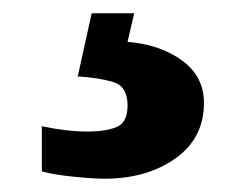

<svg xmlns="http://www.w3.org/2000/svg" viewBox="-20 -29 373 289"><path d="M137 240Q121 240 91 237Q61 234 43 229V161Q81 169 111 169Q140 169 156 162Q172 155 172 130Q172 101 150.5 94.5Q129 88 97 86L118 -9H182L172 34Q221 38 254 62Q287 86 287 126Q287 179 244 209.5Q201 240 137 240Z"/></svg>

Font: Noto Serif Devanagari Black
Style: Regular
Weight: 900
Designer: Universal Thirst, Indian Type Foundry and the Monotype Design Team
Foundry: Monotype Imaging Inc.
Version: Version 2.004; ttfautohint (v1.8.4.7-5d5b)